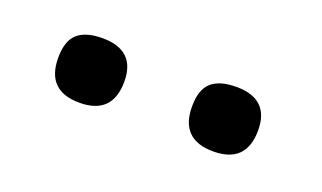

<svg xmlns="http://www.w3.org/2000/svg" viewBox="-31 -867 559 333"><g transform="rotate(20 248.5 -700.5)"><path d="M119 -641Q58 -641 58 -702Q58 -733 73 -746.5Q88 -760 119 -760Q180 -760 180 -702Q180 -641 119 -641ZM366 -641Q305 -641 305 -702Q305 -733 320 -746.5Q335 -760 366 -760Q427 -760 427 -702Q427 -641 366 -641Z"/></g></svg>

Font: Encode Sans Normal
Style: Medium
Weight: 500
Designer: Pablo Impallari, Andres Torresi
Foundry: Pablo Impallari, Andres Torresi
Version: Version 1.000; ttfautohint (v1.00) -l 8 -r 50 -G 200 -x 14 -